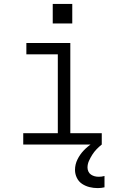

<svg xmlns="http://www.w3.org/2000/svg" viewBox="-20 -740 640 983"><path d="M99 0V-58H276V-462H115V-520H340V-58H501V0ZM480 223Q459 223 438.5 218Q418 213 400.5 201.5Q383 190 373.5 170.5Q364 151 364 130Q364 102 376.5 76.5Q389 51 408.5 30.5Q428 10 451.5 -5.5Q475 -21 501 -33V0Q487 11 474.5 24Q462 37 452.5 52Q443 67 435.5 83.5Q428 100 428 118Q428 128 432.5 138Q437 148 446 154Q455 160 465 162.5Q475 165 486 165Q493 165 500.5 164Q508 163 515 161V219Q507 221 498 222Q489 223 480 223ZM350 -620H250V-720H350Z"/></svg>

Font: Iosevka SS04 Light Extended
Style: Regular
Weight: 300
Width: 7
Monospace: yes
Designer: Belleve Invis
Foundry: Belleve Invis
Version: Version 19.0.0; ttfautohint (v1.8.4)